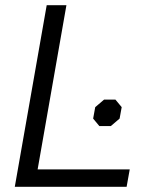

<svg xmlns="http://www.w3.org/2000/svg" viewBox="-20 -720 587 740"><path d="M160 -700H236L125 -67H480L468 0H37ZM339 -263 347 -307 381 -336H425L449 -307L441 -263L407 -234H363Z"/></svg>

Font: Chakra Petch
Style: Italic
Weight: 400
Italic angle: -10°
Designer: Katatrad Aksorn Co.,Ltd.
Foundry: Cadson Demak Co.,Ltd.
Version: Version 1.000; ttfautohint (v1.6)